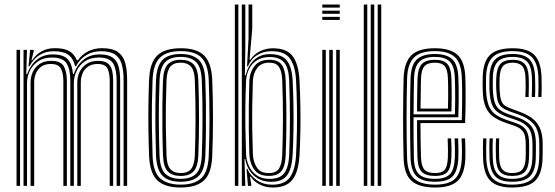

<svg xmlns="http://www.w3.org/2000/svg" viewBox="-20 -820 2449 847"><path d="M525.2 0V-466.8Q525.2 -506.8 517.5 -535.2Q509.8 -563.8 488.4 -578.9Q467 -594 425.5 -594Q387.8 -594 359.5 -576.2Q331.2 -558.5 315.2 -527.8H311.5Q303 -563.2 281.1 -578.6Q259.2 -594 218 -594Q180.5 -594 153.9 -576.9Q127.2 -559.8 110.2 -527.8H105.8L113 -600H128.5V-593.2L118.8 -554H122Q138.5 -579.5 163.5 -593.5Q188.5 -607.5 222.5 -607.5Q262 -607.5 284.5 -595.1Q307 -582.8 319.2 -554H323.5Q342 -580.5 369.5 -594Q397 -607.5 430 -607.5Q475.5 -607.5 499.4 -591Q523.2 -574.5 532 -543.6Q540.8 -512.8 540.8 -469.2V0ZM53 0V-600H68.5V0ZM114.8 0V-456Q114.8 -481.2 124.9 -502.9Q135 -524.5 155.1 -538Q175.2 -551.5 205.8 -551.5Q247.8 -551.5 261.4 -527.8Q275 -504 275 -461.5V0H259.5V-460.8Q259.5 -497.8 248.5 -517.8Q237.5 -537.8 203.8 -537.8Q179.2 -537.8 163.1 -526.8Q147 -515.8 138.9 -497.5Q130.8 -479.2 130.8 -457.2V0ZM83.8 0V-600H99L95.8 -493.2H99.8Q113.5 -532.8 142.2 -556.4Q171 -580 214 -580Q258 -579.8 277.9 -559.5Q297.8 -539.2 302 -493.2H305.2Q319 -532.8 348.4 -556.5Q377.8 -580.2 420.8 -580Q456.8 -579.8 476 -566.6Q495.2 -553.5 502.6 -528.2Q510 -503 510 -465.8V0H494.5V-464Q494.5 -513.5 479.2 -539.9Q464 -566.2 415.8 -566.2Q379 -566.2 354.5 -549.4Q330 -532.5 317.9 -506.9Q305.8 -481.2 305.8 -454.8V0H290.2V-464Q290.2 -513.5 274 -539.9Q257.8 -566.2 209 -566.2Q172.5 -566.2 148 -549.4Q123.5 -532.5 111.4 -506.9Q99.2 -481.2 99.2 -454.8V0ZM321 0V-456Q321 -481.2 331.2 -502.9Q341.5 -524.5 361.8 -538Q382 -551.5 412.5 -551.5Q440.5 -551.5 454.9 -540.8Q469.2 -530 474.2 -509.9Q479.2 -489.8 479.2 -461.5V0H464V-460.8Q464 -496.5 454.5 -517.1Q445 -537.8 410.2 -537.8Q385.8 -537.8 369.2 -526.8Q352.8 -515.8 344.6 -497.5Q336.5 -479.2 336.5 -457.2V0Z M777.2 7.2Q705.5 7.2 673.1 -25.4Q640.8 -58 637.8 -131.2Q635.5 -191.8 634.8 -247.4Q634 -303 634.8 -357.8Q635.5 -412.5 637.8 -469.8Q641.2 -545.2 674.9 -576.2Q708.5 -607.2 777.2 -607.2Q849.2 -607.2 881.1 -574.5Q913 -541.8 916.2 -468.8Q919.8 -377.8 919.6 -296.8Q919.5 -215.8 916.2 -130.5Q913 -54.8 879.4 -23.8Q845.8 7.2 777.2 7.2ZM777.2 -5.5Q837 -5.5 867.4 -33.2Q897.8 -61 900.8 -130.8Q904.2 -215.8 904.2 -295.2Q904.2 -374.8 900.8 -468Q898.2 -533.2 870.5 -563.9Q842.8 -594.5 777.2 -594.5Q714.2 -594.5 685 -565.1Q655.8 -535.8 653 -467Q651 -416.2 650.2 -362.8Q649.5 -309.2 650.2 -251.6Q651 -194 653.2 -130.8Q656 -60.2 687 -32.9Q718 -5.5 777.2 -5.5ZM777.2 -18.2Q722.5 -18.2 696.8 -44.8Q671 -71.2 668.2 -133.8Q666.5 -185.8 665.8 -241.4Q665 -297 665.6 -353.9Q666.2 -410.8 668.2 -466.5Q671 -529.2 696.8 -555.5Q722.5 -581.8 777.2 -581.8Q829.2 -581.8 856.1 -556.8Q883 -531.8 885.5 -468.8Q887.8 -410 888.4 -354.5Q889 -299 888.4 -244.2Q887.8 -189.5 885.8 -133.8Q883.2 -70.5 857.2 -44.4Q831.2 -18.2 777.2 -18.2ZM777.2 -31Q823.2 -31 845.6 -54.2Q868 -77.5 870.2 -134.2Q873 -205.8 873.4 -290Q873.8 -374.2 870.2 -465.8Q868 -523.2 845.2 -546.1Q822.5 -569 777.2 -569Q731 -569 708.6 -545.8Q686.2 -522.5 683.8 -466Q682 -418 681.1 -364.5Q680.2 -311 680.9 -253.1Q681.5 -195.2 683.8 -133.8Q686 -76 709.2 -53.5Q732.5 -31 777.2 -31ZM777.2 -43.8Q740.2 -43.8 720.6 -63.5Q701 -83.2 699 -134.5Q697 -191 696.4 -245.5Q695.8 -300 696.4 -354.5Q697 -409 699 -465Q701 -514.2 719.5 -535.2Q738 -556.2 777.2 -556.2Q814 -556.2 833.5 -536.6Q853 -517 855 -465.5Q858 -381.8 858 -297.9Q858 -214 855 -134.8Q853 -85 834.2 -64.4Q815.5 -43.8 777.2 -43.8ZM777.2 -56.5Q809 -56.5 823.5 -75.1Q838 -93.8 839.5 -135.5Q842.2 -210.2 842.6 -291.4Q843 -372.5 839.5 -465Q838 -508.5 822.6 -526Q807.2 -543.5 777.2 -543.5Q745 -543.5 730.5 -524.8Q716 -506 714.5 -464.2Q712.5 -409.8 711.8 -357.1Q711 -304.5 711.8 -250.1Q712.5 -195.8 714.5 -134.8Q716 -91 731.8 -73.8Q747.5 -56.5 777.2 -56.5Z M1016 0V-800H1031.5V0ZM1046.8 0V-800H1062.2V-606.2L1060.2 -487.8H1063.8Q1074.8 -532.8 1103.1 -557.4Q1131.5 -582 1172.5 -581.2Q1225.2 -580.5 1246.5 -551.6Q1267.8 -522.8 1270.8 -466.5Q1273.8 -408.5 1274.6 -353.2Q1275.5 -298 1274.6 -243.9Q1273.8 -189.8 1270.8 -134.8Q1267.5 -76.5 1246.8 -47.2Q1226 -18 1176.5 -18Q1129.8 -18 1099.5 -46Q1069.2 -74 1062 -118.5L1058.5 -118.2L1062.2 0ZM1169.5 -30.8Q1215.2 -30.8 1234.2 -56.5Q1253.2 -82.2 1255.8 -136Q1258.8 -215.8 1259 -294.1Q1259.2 -372.5 1255.5 -467.8Q1253.2 -520.5 1233.4 -544.5Q1213.5 -568.5 1170.2 -568.5Q1137.2 -568.5 1114.5 -554.6Q1091.8 -540.8 1079.5 -516.9Q1067.2 -493 1065.5 -463.5Q1063.2 -410.2 1062.5 -357.9Q1061.8 -305.5 1062.6 -251.6Q1063.5 -197.8 1065.5 -140Q1066.8 -111.8 1078.6 -86.8Q1090.5 -61.8 1113.1 -46.2Q1135.8 -30.8 1169.5 -30.8ZM1165.8 -44Q1121.8 -44 1101.8 -71.6Q1081.8 -99.2 1080 -140Q1078.2 -191.2 1077.6 -245.4Q1077 -299.5 1077.6 -354.5Q1078.2 -409.5 1080 -462.8Q1081.8 -501.5 1103 -528.9Q1124.2 -556.2 1168 -556.2Q1208.2 -556.2 1223.5 -533.2Q1238.8 -510.2 1240.2 -466.2Q1242.2 -408.5 1243 -354.6Q1243.8 -300.8 1243.1 -247Q1242.5 -193.2 1240.2 -135.2Q1238.8 -88.2 1222 -66.1Q1205.2 -44 1165.8 -44ZM1165.5 -56.5Q1197.8 -56.5 1210.6 -76.1Q1223.5 -95.8 1225 -135.2Q1228 -217.8 1228.2 -294.9Q1228.5 -372 1225 -466Q1223.5 -505 1211.2 -524.2Q1199 -543.5 1167.8 -543.5Q1132 -543.5 1114.5 -519.9Q1097 -496.2 1095.5 -462.5Q1093.5 -409.5 1092.8 -355.4Q1092 -301.2 1092.8 -247.1Q1093.5 -193 1095.5 -140Q1097 -106.5 1112.8 -81.5Q1128.5 -56.5 1165.5 -56.5ZM1183.5 7.2Q1152.5 7.2 1126.8 -5.4Q1101 -18 1086 -40.5H1082.8L1088.2 -6.8L1088.5 0H1073.8L1067.5 -75.5H1071Q1083.8 -45 1113 -25.1Q1142.2 -5.2 1180.2 -5.2Q1235.8 -5.2 1259 -37.8Q1282.2 -70.2 1286 -135Q1288.8 -189.5 1289.8 -242.9Q1290.8 -296.2 1289.9 -351.5Q1289 -406.8 1286 -466.8Q1282.5 -528 1259.5 -561.1Q1236.5 -594.2 1178.2 -594.2Q1143.2 -594.2 1115.5 -577.6Q1087.8 -561 1073.8 -527.8H1069.8L1076.5 -652.2V-800H1092.8V-692.5L1080.8 -556.2H1084.5Q1100.8 -581.5 1127.4 -594.2Q1154 -607 1183.5 -607Q1245.5 -607 1271.4 -571.9Q1297.2 -536.8 1301.2 -466.2Q1304.2 -407.5 1305.1 -351.5Q1306 -295.5 1305.1 -241.5Q1304.2 -187.5 1301.2 -134.8Q1296.8 -61 1269.8 -26.9Q1242.8 7.2 1183.5 7.2Z M1401.8 -786.5V-800H1478.8V-786.5ZM1401.8 -732V-745.5H1478.8V-732ZM1401.8 -759.2V-772.8H1478.8V-759.2ZM1463.2 0V-600H1478.8V0ZM1401.8 0V-600H1417.2V0ZM1432.5 0V-600H1448V0Z M1646.2 0V-800H1661.8V0ZM1584.8 0V-800H1600.2V0ZM1615.5 0V-800H1631V0Z M1899.5 7.2Q1829.5 7.2 1796.2 -21.5Q1763 -50.2 1760.5 -121.2Q1759.5 -155.8 1758.9 -201.2Q1758.2 -246.8 1758.2 -296.1Q1758.2 -345.5 1758.9 -392.6Q1759.5 -439.8 1760.5 -477.2Q1763.5 -546.5 1795.6 -576.9Q1827.8 -607.2 1898.5 -607.2Q1965.5 -607.2 1997.6 -578.6Q2029.8 -550 2032.8 -479.5Q2033.2 -465.2 2033.6 -444Q2034 -422.8 2034.1 -396.2Q2034.2 -369.8 2033.6 -339.5Q2033 -309.2 2031.8 -277.2H1835Q1835 -249.8 1835.2 -223.5Q1835.5 -197.2 1836 -173Q1836.5 -148.8 1837.2 -126.5Q1838.5 -88 1852.1 -72.2Q1865.8 -56.5 1899.5 -56.5Q1930 -56.5 1942 -71.1Q1954 -85.8 1955.8 -125Q1956.5 -140 1956.2 -161.9Q1956 -183.8 1954.8 -209.5H1970.2Q1971.5 -182.8 1971.8 -161.5Q1972 -140.2 1971.2 -124.2Q1969.2 -78.8 1953.4 -61.2Q1937.5 -43.8 1899.5 -43.8Q1858 -43.8 1840.5 -62Q1823 -80.2 1821.5 -125Q1821 -146 1820.5 -174.2Q1820 -202.5 1819.9 -232.9Q1819.8 -263.2 1819.8 -290H2017Q2018 -319.2 2018.4 -347.1Q2018.8 -375 2018.8 -399.9Q2018.8 -424.8 2018.4 -445Q2018 -465.2 2017.2 -479.2Q2014.5 -544.2 1985.4 -569.4Q1956.2 -594.5 1898.5 -594.5Q1834.5 -594.5 1806.5 -566.5Q1778.5 -538.5 1776 -476.5Q1774.8 -438.2 1774.1 -391.5Q1773.5 -344.8 1773.5 -296.2Q1773.5 -247.8 1774.1 -202.6Q1774.8 -157.5 1775.8 -122.5Q1778 -58.2 1807.1 -31.9Q1836.2 -5.5 1899.5 -5.5Q1961 -5.5 1987.8 -31.9Q2014.5 -58.2 2017.2 -122Q2017.8 -133.2 2017.9 -147.4Q2018 -161.5 2017.6 -177.5Q2017.2 -193.5 2016.2 -209.5H2031.8Q2032.8 -187.8 2033.1 -164.1Q2033.5 -140.5 2032.8 -121.2Q2029.8 -51.8 1999.2 -22.2Q1968.8 7.2 1899.5 7.2ZM1899.5 -18.2Q1843.5 -18.2 1818.4 -41.9Q1793.2 -65.5 1791 -123Q1790 -160 1789.5 -206.4Q1789 -252.8 1789 -301.8Q1789 -350.8 1789.5 -395.9Q1790 -441 1791.2 -475.2Q1793.5 -534.2 1819.1 -558Q1844.8 -581.8 1898.5 -581.8Q1949.2 -581.8 1974.4 -559.4Q1999.5 -537 2002 -478.5Q2002.8 -463.2 2003.2 -436.8Q2003.8 -410.2 2003.5 -376Q2003.2 -341.8 2002 -302.8H1804.2Q1804.2 -251.2 1804.5 -211Q1804.8 -170.8 1805.8 -124.2Q1806.5 -74 1827.4 -52.5Q1848.2 -31 1899.5 -31Q1944.2 -31 1964.1 -50.9Q1984 -70.8 1986.5 -123Q1987.2 -139.8 1987 -161.9Q1986.8 -184 1985.5 -209.5H2001Q2002 -185.2 2002.4 -162.8Q2002.8 -140.2 2002 -122.5Q1999.2 -64.8 1976.4 -41.5Q1953.5 -18.2 1899.5 -18.2ZM1804.5 -315.5H1987Q1988 -349.5 1988 -381.2Q1988 -413 1987.6 -438.2Q1987.2 -463.5 1986.5 -478Q1984.2 -529.8 1963 -549.4Q1941.8 -569 1898.5 -569Q1852.2 -569 1830.4 -548.1Q1808.5 -527.2 1806.5 -474.5Q1805.8 -448 1805.2 -404Q1804.8 -360 1804.5 -315.5ZM1819.8 -328.2Q1820 -349.2 1820.1 -373.6Q1820.2 -398 1820.8 -423.6Q1821.2 -449.2 1821.8 -473.8Q1823.8 -519.5 1841.4 -537.9Q1859 -556.2 1898.5 -556.2Q1936.2 -556.2 1952.9 -538.5Q1969.5 -520.8 1971.2 -477Q1971.8 -465 1972.2 -442.9Q1972.8 -420.8 1972.6 -391.4Q1972.5 -362 1971.5 -328.2ZM1835.2 -341H1956.2Q1957 -370.5 1957.1 -397.5Q1957.2 -424.5 1956.8 -445.1Q1956.2 -465.8 1955.8 -476.5Q1954.2 -514.2 1941.1 -528.9Q1928 -543.5 1898.5 -543.5Q1866.5 -543.5 1852.5 -528Q1838.5 -512.5 1837.2 -473Q1836.8 -453.5 1836.4 -432.6Q1836 -411.8 1835.8 -389Q1835.5 -366.2 1835.2 -341Z M2238.8 7.2Q2173.2 7.2 2143.4 -22.5Q2113.5 -52.2 2111.2 -121.2Q2110.5 -142.8 2110.4 -165.8Q2110.2 -188.8 2111.5 -209.5H2125.8Q2124.8 -189.8 2124.8 -165.8Q2124.8 -141.8 2125.2 -122Q2127.5 -59.8 2153.9 -32.6Q2180.2 -5.5 2238.8 -5.5Q2302.8 -5.5 2329.8 -32.8Q2356.8 -60 2358.5 -119.5Q2359 -131.5 2359.1 -141.8Q2359.2 -152 2359.1 -162.4Q2359 -172.8 2359 -184.8Q2359 -241.8 2336.2 -270Q2313.5 -298.2 2267.5 -314.8L2229.5 -328.2Q2207 -336.5 2194.4 -346.1Q2181.8 -355.8 2176.2 -373.6Q2170.8 -391.5 2169.2 -424Q2168.5 -436.5 2168.5 -449Q2168.5 -461.5 2169.2 -476.5Q2171.2 -519.2 2187.5 -537.8Q2203.8 -556.2 2241.8 -556.2Q2277.2 -556.2 2294.1 -538.5Q2311 -520.8 2312.5 -477.2Q2313 -463.8 2313 -441.2Q2313 -418.8 2312 -392H2297.8Q2299 -417.8 2298.9 -438.9Q2298.8 -460 2298.2 -476.8Q2297.2 -513 2283.8 -528.2Q2270.2 -543.5 2241.8 -543.5Q2211.8 -543.5 2198.6 -528Q2185.5 -512.5 2184 -476.5Q2183.5 -462.2 2183.5 -451.1Q2183.5 -440 2184 -424Q2185.5 -394.2 2190.5 -378.6Q2195.5 -363 2206 -355.2Q2216.5 -347.5 2234 -341L2271.2 -327.2Q2302.2 -316.2 2325.2 -300Q2348.2 -283.8 2361.1 -256.6Q2374 -229.5 2374 -184.8Q2374 -172.5 2374 -162.1Q2374 -151.8 2374 -141.6Q2374 -131.5 2373.2 -119.5Q2371.5 -54.2 2341.8 -23.5Q2312 7.2 2238.8 7.2ZM2238.8 -18.2Q2186.2 -18.2 2163.9 -43.2Q2141.5 -68.2 2139.5 -122.5Q2139 -142.8 2138.8 -163.8Q2138.5 -184.8 2139.8 -209.5H2154.2Q2152.8 -184.5 2153.1 -162Q2153.5 -139.5 2153.8 -123.2Q2155.2 -74 2175 -52.5Q2194.8 -31 2238.8 -31Q2288 -31 2307.5 -53Q2327 -75 2328.5 -120Q2329.2 -138 2329.1 -152.4Q2329 -166.8 2329 -184.8Q2329 -232 2312.1 -254.6Q2295.2 -277.2 2260 -289.5L2220.8 -303Q2191.8 -313.2 2174.4 -326.2Q2157 -339.2 2149 -362Q2141 -384.8 2139.2 -423.8Q2138.8 -440.5 2138.9 -451.6Q2139 -462.8 2139.2 -476.8Q2140.2 -531.8 2163.4 -556.8Q2186.5 -581.8 2241.8 -581.8Q2293.2 -581.8 2316 -557.9Q2338.8 -534 2340.5 -478.8Q2341 -461 2341.2 -440Q2341.5 -419 2340.2 -392H2326Q2327.2 -420.2 2327.1 -441.1Q2327 -462 2326.5 -478.8Q2325 -528 2304.8 -548.5Q2284.5 -569 2241.8 -569Q2195 -569 2175 -547.1Q2155 -525.2 2154.2 -476.8Q2154 -462 2153.8 -451.2Q2153.5 -440.5 2154.2 -423.8Q2156 -386.5 2163.2 -366.2Q2170.5 -346 2185.5 -335.1Q2200.5 -324.2 2225 -315.5L2263.8 -302Q2304.8 -287.8 2324.4 -262.4Q2344 -237 2344 -184.8Q2344 -166.8 2344.1 -152.1Q2344.2 -137.5 2343.5 -119.8Q2341.8 -67.2 2318.6 -42.8Q2295.5 -18.2 2238.8 -18.2ZM2238.8 -43.8Q2203.2 -43.8 2186.2 -61.9Q2169.2 -80 2167.8 -124Q2167.5 -142 2167.2 -164.1Q2167 -186.2 2168.2 -209.5H2182.2Q2181.2 -189.8 2181.4 -167.4Q2181.5 -145 2182 -125Q2183 -88.2 2196.4 -72.4Q2209.8 -56.5 2238.8 -56.5Q2271.5 -56.5 2284.4 -72.5Q2297.2 -88.5 2298.8 -120.2Q2299.5 -137.8 2299.4 -152.2Q2299.2 -166.8 2299.2 -184.8Q2299.2 -223.2 2287.2 -239.6Q2275.2 -256 2252.2 -264L2211.8 -278Q2179.5 -289 2157 -304.6Q2134.5 -320.2 2122.4 -348.2Q2110.2 -376.2 2109.5 -423.8Q2108.8 -441.5 2109 -454.2Q2109.2 -467 2109.5 -476.8Q2110.2 -545.8 2140.5 -576.5Q2170.8 -607.2 2241.8 -607.2Q2307.5 -607.2 2337 -577.9Q2366.5 -548.5 2369 -480Q2369.5 -461.8 2369.6 -438Q2369.8 -414.2 2368.5 -392H2354.5Q2355.5 -412.5 2355.5 -436.2Q2355.5 -460 2355 -479.2Q2352.8 -541 2326.4 -567.8Q2300 -594.5 2241.8 -594.5Q2178.8 -594.5 2152 -566.6Q2125.2 -538.8 2124.2 -476.8Q2124.2 -462.2 2124 -451.2Q2123.8 -440.2 2124.2 -423.8Q2126 -380.8 2135.6 -355.5Q2145.2 -330.2 2165 -315.8Q2184.8 -301.2 2216.2 -290.5L2256 -276.8Q2289.2 -265.5 2301.8 -244.6Q2314.2 -223.8 2314.2 -184.8Q2314.2 -174.5 2314.2 -164.2Q2314.2 -154 2314.2 -143.2Q2314.2 -132.5 2313.5 -120.2Q2312.2 -80.8 2295.6 -62.2Q2279 -43.8 2238.8 -43.8Z"/></svg>

Font: Big Shoulders Inline Display Thin Medium
Style: Regular
Weight: 500
Version: Version 2.002